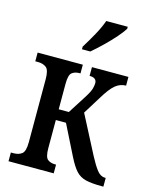

<svg xmlns="http://www.w3.org/2000/svg" viewBox="-115 -840 718 915"><g transform="rotate(15 243.5 -383.0)"><path d="M217 -606V-619Q240 -656 261 -694Q282 -732 294 -766H400V-756Q390 -739 366 -711.5Q342 -684 312.5 -655.5Q283 -627 258 -606ZM17 0V-43H31Q55 -43 71 -55Q87 -67 87 -113V-423Q87 -469 71 -481Q55 -493 31 -493H17V-536H240V-493H234Q213 -493 198.5 -482Q184 -471 184 -426V-301H234L292 -392Q312 -424 316 -440Q320 -456 320 -466Q320 -493 285 -493V-536H465V-493Q436 -493 412.5 -473.5Q389 -454 359 -404L305 -317L403 -128Q424 -88 441.5 -65.5Q459 -43 481 -43H485V0H476Q427 0 398 -7Q369 -14 349.5 -35Q330 -56 308 -100L234 -248H184V-110Q184 -65 198.5 -54Q213 -43 234 -43H240V0Z"/></g></svg>

Font: Noto Serif ExtraCondensed Medium
Style: Regular
Weight: 500
Width: 2
Designer: Monotype Design Team
Foundry: Monotype Imaging Inc.
Version: Version 2.015